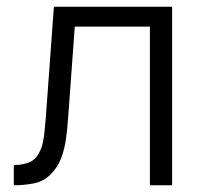

<svg xmlns="http://www.w3.org/2000/svg" viewBox="-20 -550 616 570"><path d="M21 0Q51 0 80 -5.5Q109 -11 130.5 -32.5Q152 -54 162 -81.5Q172 -109 176 -138.5Q180 -168 182 -197L202 -471H425V0H491V-530H140L116 -201Q114 -182 112.5 -162.5Q111 -143 106.5 -123.5Q102 -104 90.5 -87.5Q79 -71 60 -65.5Q41 -60 21 -60Z"/></svg>

Font: Iosevka Sparkle Light
Style: Regular
Weight: 300
Designer: Belleve Invis
Foundry: Belleve Invis
Version: Version 4.5.0; ttfautohint (v1.8.3)